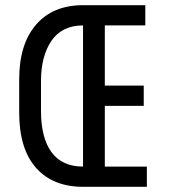

<svg xmlns="http://www.w3.org/2000/svg" viewBox="-20 -720 652 740"><path d="M300 0Q184 0 119 -73Q54 -146 54 -286V-414Q54 -550 119 -625Q184 -700 300 -700H540V-622H384V-390H534V-312H384V-78H546V0ZM300 -622Q219 -622 178.5 -563Q138 -504 138 -408V-292Q138 -189 178.5 -133.5Q219 -78 300 -78Z"/></svg>

Font: Space Mono
Style: Regular
Weight: 400
Monospace: yes
Designer: Colophon Foundry / Benjamin Critton
Foundry: Colophon Foundry
Version: Version 1.000;PS 1.003;hotconv 1.0.81;makeotf.lib2.5.63406